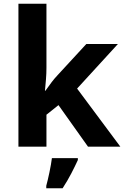

<svg xmlns="http://www.w3.org/2000/svg" viewBox="-20 -780 660 1021"><path d="M78 -760H227V-420Q227 -389 224.5 -358.5Q222 -328 219 -297H221Q225 -303 227 -305Q241 -325 255 -343.5Q269 -362 286 -380L439 -546H607L390 -309L620 0H448L291 -221L227 -170V0H78ZM394 61V71Q379 104 359 142.5Q339 181 313 221H226V208Q234 179 243 136Q252 93 256 61Z"/></svg>

Font: BC Sans
Style: Bold
Weight: 700
Designer: Monotype Design Team
Province of B.C.
Foundry: Monotype Imaging Inc.
Version: Version 2.000;GOOG;noto-source:20170915:90ef993387c0